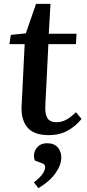

<svg xmlns="http://www.w3.org/2000/svg" viewBox="-20 -687 452 996"><path d="M36 -506 114 -514 167 -667H242L233 -512H377L374 -458H231L215 -137Q213 -95 226 -74Q239 -53 273 -53Q301 -53 325.5 -67Q350 -81 374 -105L403 -70Q376 -35 333 -10.5Q290 14 233 14Q157 14 123 -25Q89 -64 92 -136L108 -458H29ZM179 289 156 259Q214 215 214 179Q214 172 210 167Q206 162 196 159L161 146Q153 126 158 105.5Q163 85 180 70.5Q197 56 225 56Q261 56 279.5 77.5Q298 99 298 130Q298 169 267.5 212Q237 255 179 289Z"/></svg>

Font: Literata 36pt SemiBold
Style: Italic
Weight: 600
Italic angle: -2°
Designer: Latin by Veronika Burian and Jose Scaglione. Greek by Irene Vlachou. Cyrillic by Vera Evstafieva
Foundry: TypeTogether
Version: Version 3.002